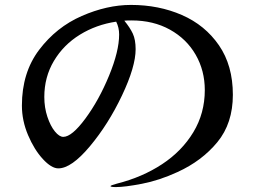

<svg xmlns="http://www.w3.org/2000/svg" viewBox="-20 -750 1040 780"><path d="M926 -365Q926 -249 863 -172.5Q800 -96 701 -51Q627 -17 557 -3.5Q487 10 451 10Q429 10 429 6Q429 3 455 -4Q558 -30 638.5 -83Q719 -136 765.5 -213Q812 -290 812 -384Q812 -463 775 -527.5Q738 -592 670.5 -629.5Q603 -667 515 -667Q495 -667 485 -666Q508 -638 519.5 -613.5Q531 -589 531 -550Q531 -479 475.5 -362Q420 -245 345 -155.5Q270 -66 217 -66Q189 -66 154 -104Q119 -142 94 -201Q69 -260 69 -321Q69 -455 139 -547.5Q209 -640 312 -685Q415 -730 512 -730Q625 -730 719 -689Q813 -648 869.5 -566Q926 -484 926 -365ZM452 -662Q371 -650 304.5 -609Q238 -568 199 -502.5Q160 -437 160 -356Q160 -313 172.5 -275.5Q185 -238 203 -216Q221 -194 237 -194Q272 -194 327 -268.5Q382 -343 423 -442.5Q464 -542 464 -610Q464 -638 452 -662Z"/></svg>

Font: Shippori Antique
Style: Regular
Weight: 400
Designer: FONTDASU
Foundry: FONTDASU / Google Inc. / but / Adobe
Version: Version 2.001